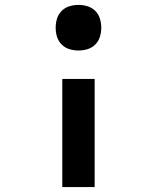

<svg xmlns="http://www.w3.org/2000/svg" viewBox="-20 -558 640 783"><path d="M300 -352Q281 -352 263 -357.5Q245 -363 231.5 -376.5Q218 -390 212.5 -408Q207 -426 207 -445Q207 -464 212.5 -482Q218 -500 231.5 -513.5Q245 -527 263 -532.5Q281 -538 300 -538Q319 -538 337 -532.5Q355 -527 368.5 -513.5Q382 -500 387.5 -482Q393 -464 393 -445Q393 -426 387.5 -408Q382 -390 368.5 -376.5Q355 -363 337 -357.5Q319 -352 300 -352ZM234 205V-236H366V205Z"/></svg>

Font: Iosevka Curly Slab XBdEx
Style: Regular
Weight: 800
Width: 7
Monospace: yes
Designer: Belleve Invis
Foundry: Belleve Invis
Version: Version 11.0.0; ttfautohint (v1.8.3)